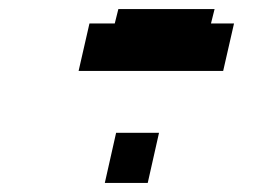

<svg xmlns="http://www.w3.org/2000/svg" viewBox="-20 -488 570 425"><path d="M178 -436H234L242 -468H455L447 -436H498L474 -331H154ZM237 -194H332L307 -83H212Z"/></svg>

Font: Panefresco 600wt
Style: Italic
Weight: 600
Foundry: Campivisivi & Chank Co
Version: Version 1.000